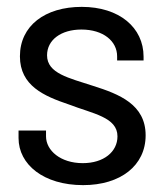

<svg xmlns="http://www.w3.org/2000/svg" viewBox="-20 -533 481 559"><path d="M222 6C331 6 404 -51 404 -139C404 -229 327 -259 251 -283C181 -306 117 -319 117 -372C117 -417 158 -447 217 -447C281 -447 321 -413 321 -369V-357H398V-368C398 -453 327 -513 218 -513C111 -513 38 -458 38 -369C38 -283 109 -253 180 -229C250 -202 322 -192 322 -136C322 -91 282 -58 221 -58C156 -58 114 -95 114 -136V-153H34V-131C34 -54 107 6 222 6Z"/></svg>

Font: Vanilla Cream Book
Style: Regular
Weight: 400
Designer: Jeremy Tribby, Jinavaṁso
Foundry: Tribby Type
Version: Version 1.422;Glyphs 3.1.2 (3151)